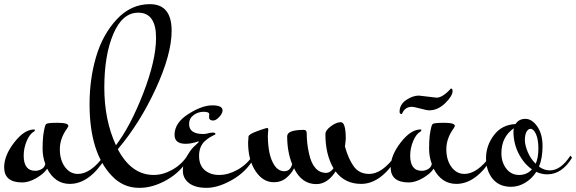

<svg xmlns="http://www.w3.org/2000/svg" viewBox="-20 -859 2773 924"><path d="M203 -262Q206 -268 257.5 -268Q309 -268 309 -253Q309 -250 303 -241Q268 -193 268 -141Q268 -89 292.5 -55.5Q317 -22 355 -22Q417 -22 481 -110L488 -98Q410 26 316 26Q245 26 207 -47Q191 -23 155 -2Q119 19 87 19Q0 19 0 -54Q0 -111 48.5 -173.5Q97 -236 144 -236Q148 -236 148 -233Q148 -230 144 -226Q123 -215 108.5 -180.5Q94 -146 94 -110Q94 -37 150 -37Q166 -37 180.5 -45.5Q195 -54 198 -70Q185 -105 185 -143Q185 -181 188 -207Q196 -262 203 -262Z M731 -677Q731 -798 645 -798Q569 -798 525.5 -696Q482 -594 482 -437.5Q482 -281 538 -160Q608 -252 669.5 -410.5Q731 -569 731 -677ZM720 -17Q764 -17 809 -42Q854 -67 882 -110L889 -98Q851 -32 783.5 6.5Q716 45 652 45H649Q572 45 517 -14Q411 -126 411 -358Q411 -479 442.5 -586Q474 -693 542 -766Q610 -839 701 -839Q806 -839 806 -711Q806 -598 729.5 -432Q653 -266 547 -141Q612 -17 720 -17Z M986 -296 987 -309Q987 -321 960 -321Q933 -321 911.5 -305Q890 -289 890 -262Q890 -214 959 -214Q970 -214 981.5 -217.5Q993 -221 1005 -221Q1017 -221 1017 -213Q1017 -212 1009 -208.5Q1001 -205 989.5 -198Q978 -191 966 -180Q938 -154 938 -109Q938 -64 965 -40.5Q992 -17 1035 -17Q1078 -17 1123 -42Q1168 -67 1196 -110L1203 -98Q1165 -32 1097.5 6.5Q1030 45 974.5 45Q919 45 889.5 22Q860 -1 860 -37.5Q860 -74 878 -105Q896 -136 909.5 -149.5Q923 -163 929.5 -168.5Q936 -174 936 -176.5Q936 -179 935 -179Q903 -167 873 -167Q820 -167 820 -210Q820 -268 886 -310Q952 -352 1001.5 -352Q1051 -352 1051 -328Q1051 -313 1035 -296Q1019 -279 1006 -279Q986 -279 986 -296Z M1271 -234 1269 -208Q1269 -110 1301 -63Q1320 -35 1348.5 -35Q1377 -35 1386 -69Q1362 -129 1362 -203Q1362 -234 1442 -234Q1456 -234 1456 -219Q1456 -169 1467 -121Q1487 -27 1550 -27Q1569 -27 1585 -49Q1546 -116 1546 -213Q1546 -232 1572.5 -251.5Q1599 -271 1620 -271Q1644 -271 1644 -192Q1644 -184 1640 -154Q1657 -93 1683 -57.5Q1709 -22 1757 -22Q1819 -22 1883 -110L1890 -98Q1812 26 1718 26Q1640 26 1595 -34Q1556 27 1502 27Q1432 27 1395 -49Q1383 -24 1358 -3Q1333 18 1298 18Q1245 18 1209.5 -36Q1174 -90 1174 -173L1176 -202Q1177 -213 1218 -228Q1259 -243 1267 -243Q1271 -243 1271 -234Z M1996 -399 2081 -389Q2110 -389 2150 -433Q2158 -433 2158 -421Q2158 -397 2122.5 -362.5Q2087 -328 2046 -328Q2034 -328 2003 -336.5Q1972 -345 1962 -345Q1928 -345 1914 -310Q1903 -310 1903 -321Q1903 -356 1934.5 -377.5Q1966 -399 1996 -399ZM2063 -262Q2066 -268 2117.5 -268Q2169 -268 2169 -253Q2169 -250 2163 -241Q2128 -193 2128 -141Q2128 -89 2152.5 -55.5Q2177 -22 2215 -22Q2277 -22 2341 -110L2348 -98Q2270 26 2176 26Q2105 26 2067 -47Q2051 -23 2015 -2Q1979 19 1947 19Q1860 19 1860 -54Q1860 -111 1908.5 -173.5Q1957 -236 2004 -236Q2008 -236 2008 -233Q2008 -230 2004 -226Q1983 -215 1968.5 -180.5Q1954 -146 1954 -110Q1954 -37 2010 -37Q2026 -37 2040.5 -45.5Q2055 -54 2058 -70Q2045 -105 2045 -143Q2045 -181 2048 -207Q2056 -262 2063 -262Z M2558 -71Q2571 -100 2571 -144Q2571 -188 2559.5 -213.5Q2548 -239 2533 -239Q2522 -239 2514 -225Q2506 -211 2506 -185.5Q2506 -160 2520 -127Q2534 -94 2558 -71ZM2393 -122Q2393 -78 2416.5 -47.5Q2440 -17 2478 -17Q2516 -17 2540 -44Q2501 -71 2476 -120Q2451 -169 2451 -226Q2451 -232 2453 -242Q2393 -200 2393 -122ZM2440 40Q2382 40 2350.5 1Q2319 -38 2319 -98Q2319 -158 2357 -208.5Q2395 -259 2461 -262Q2477 -287 2508.5 -287Q2540 -287 2565.5 -250.5Q2591 -214 2591 -156Q2591 -98 2574 -57Q2599 -39 2626 -39Q2679 -39 2725 -110L2733 -100Q2684 -20 2614 -20Q2586 -20 2561 -32Q2539 2 2506.5 21Q2474 40 2440 40Z"/></svg>

Font: Mr Bedfort
Style: Regular
Weight: 400
Designer: Alejandro Paul
Foundry: Alejandro Paul
Version: Version 1.000